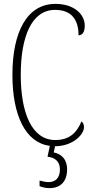

<svg xmlns="http://www.w3.org/2000/svg" viewBox="-20 -744 482 990"><path d="M235 226C293 226 326 191 326 129C326 75 294 49 257 42L264 10C355 10 413 -50 413 -88C413 -103 408 -112 400 -118C377 -62 340 -22 265 -22C144 -22 87 -162 87 -358C87 -553 142 -693 264 -693C350 -693 385 -641 385 -562C405 -562 417 -579 417 -612C417 -671 361 -724 266 -724C121 -724 44 -582 44 -358C44 -150 111 -8 237 8L225 64C266 69 289 90 289 130C289 173 266 195 231 195C218 195 202 192 184 187V216C202 223 219 226 235 226Z"/></svg>

Font: Noto Serif Tamil ExtraCondensed ExtraLight
Style: Regular
Weight: 200
Width: 2
Designer: Indian Type Foundry, Tom Grace, and the Monotype Design Team
Foundry: Monotype Imaging Inc.
Version: Version 2.004